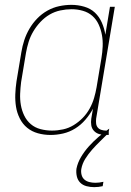

<svg xmlns="http://www.w3.org/2000/svg" viewBox="-20 -548 540 791"><path d="M188 8Q161 8 136 1Q111 -6 92 -21.5Q73 -37 61.5 -60Q50 -83 46 -108Q42 -133 43 -159.5Q44 -186 48 -213L68 -333Q72 -358 80 -382.5Q88 -407 101.5 -430Q115 -453 133.5 -472Q152 -491 175 -504Q198 -517 223.5 -522.5Q249 -528 274 -528Q301 -528 327 -520.5Q353 -513 371 -496Q389 -479 399.5 -455Q410 -431 414 -405L433 -520H453L376 -59Q375 -49 376 -39.5Q377 -30 382.5 -23Q388 -16 397.5 -13Q407 -10 416 -10H428V8H413Q400 8 387.5 4Q375 0 366.5 -9.5Q358 -19 356 -32Q354 -45 356 -59L363 -100Q350 -76 331.5 -54.5Q313 -33 289.5 -18.5Q266 -4 240 2Q214 8 188 8ZM194 -10Q217 -10 240 -15Q263 -20 283.5 -32.5Q304 -45 321 -62.5Q338 -80 349.5 -101Q361 -122 367.5 -144Q374 -166 378 -189L398 -309Q402 -333 403 -357Q404 -381 400 -403.5Q396 -426 386.5 -447Q377 -468 360.5 -482.5Q344 -497 321.5 -503.5Q299 -510 275 -510Q252 -510 228.5 -505Q205 -500 184.5 -488Q164 -476 147 -458Q130 -440 117.5 -419Q105 -398 98 -375.5Q91 -353 87 -330L67 -210Q64 -186 63 -162Q62 -138 66 -115Q70 -92 80 -71.5Q90 -51 107 -36.5Q124 -22 147 -16Q170 -10 194 -10ZM368 223Q352 223 336.5 219Q321 215 310.5 204.5Q300 194 296.5 178.5Q293 163 295 147Q300 122 314 98.5Q328 75 346.5 54.5Q365 34 386 16Q407 -2 430 -18L427 0Q410 17 393 33.5Q376 50 360 68Q344 86 331.5 106Q319 126 315 148Q313 160 316 172Q319 184 327.5 191.5Q336 199 348 202Q360 205 373 205Q381 205 389 204Q397 203 406 201L403 219Q394 221 385.5 222Q377 223 368 223Z"/></svg>

Font: Iosevka Curly Slab Thin
Style: Italic
Weight: 100
Italic angle: -9°
Monospace: yes
Designer: Belleve Invis
Foundry: Belleve Invis
Version: Version 22.1.2; ttfautohint (v1.8.4)